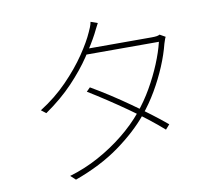

<svg xmlns="http://www.w3.org/2000/svg" viewBox="-86 -895 1172 1022"><g transform="rotate(-10 500.0 -384.0)"><path d="M402 -448Q452 -419 503 -386Q554 -353 603.5 -318Q653 -283 699 -248.5Q745 -214 784 -181L762 -156Q726 -188 680.5 -223.5Q635 -259 584.5 -294.5Q534 -330 482.5 -364Q431 -398 382 -428ZM846 -643Q842 -636 838.5 -624.5Q835 -613 833 -608Q819 -552 793 -490Q767 -428 731.5 -367Q696 -306 652 -253Q587 -174 486 -101Q385 -28 244 23L217 -2Q299 -26 375 -67.5Q451 -109 516 -161.5Q581 -214 628 -271Q672 -324 707 -385Q742 -446 767.5 -507.5Q793 -569 806 -623H403L421 -653H772Q789 -653 799 -654.5Q809 -656 816 -660ZM503 -778Q496 -765 488.5 -750Q481 -735 475 -723Q449 -674 406.5 -610.5Q364 -547 301 -480.5Q238 -414 150 -353L124 -373Q208 -426 273 -493Q338 -560 382 -625Q426 -690 447 -738Q451 -746 457.5 -762Q464 -778 466 -791Z"/></g></svg>

Font: Noto Sans JP Thin Thin
Style: Regular
Weight: 250
Version: Version 2.004-H2;hotconv 1.0.118;makeotfexe 2.5.65603